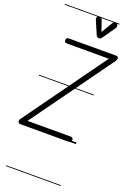

<svg xmlns="http://www.w3.org/2000/svg" viewBox="-326 -1324 1267 1845"><g transform="rotate(20 307.0 -401.0)"><path d="M-6 2.5Q-23.5 2.5 -30.5 -4.8Q-37.5 -12 -37.5 -21.5Q-37.5 -32.5 -30 -43L572 -879H148Q129 -879 123.2 -884.8Q117.5 -890.5 117.5 -903Q117.5 -914.5 123.5 -922.8Q129.5 -931 148 -931H621.5Q639 -931 645.5 -926Q652 -921 652 -909Q652 -903.5 649 -896Q646 -888.5 640.5 -880.5L42.5 -51H478Q497.5 -51 503.5 -45Q509.5 -39 509.5 -27.5Q509.5 -15 503.2 -6.2Q497 2.5 478 2.5ZM-6 2.5Q-23.5 2.5 -30.5 -4.8Q-37.5 -12 -37.5 -21.5Q-37.5 -32.5 -30 -43L572 -879H148Q129 -879 123.2 -884.8Q117.5 -890.5 117.5 -903Q117.5 -914.5 123.5 -922.8Q129.5 -931 148 -931H621.5Q639 -931 645.5 -926Q652 -921 652 -909Q652 -903.5 649 -896Q646 -888.5 640.5 -880.5L42.5 -51H478Q497.5 -51 503.5 -45Q509.5 -39 509.5 -27.5Q509.5 -15 503.2 -6.2Q497 2.5 478 2.5ZM410 -1031.5Q405.5 -1031.5 398.2 -1036.2Q391 -1041 387 -1049L330 -1180.5Q320.5 -1201 325.8 -1212.8Q331 -1224.5 341 -1227.5Q354.5 -1231.5 365 -1226.2Q375.5 -1221 379 -1208L418 -1096.5L484 -1207Q495.5 -1226.5 509.2 -1227.2Q523 -1228 531.5 -1221Q541.5 -1211.5 541.2 -1200Q541 -1188.5 533.5 -1177.5L442.5 -1047Q434 -1034.5 425.8 -1033Q417.5 -1031.5 410 -1031.5ZM-5 420.5H556V428.5H-5ZM-5 -16H556V0H-5ZM-5 -505.5H556V-497.5H-5ZM-5 -1230H556V-1222H-5Z"/></g></svg>

Font: Edu VIC WA NT Pre Guide
Style: Regular
Weight: 400
Designer: Tina and Corey Anderson, Eben Sorkin, Mirko Velimirovic
Foundry: Google for Education
Version: Version 1.000